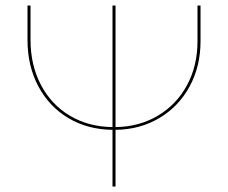

<svg xmlns="http://www.w3.org/2000/svg" viewBox="-20 -678 829 698"><path d="M709 -658V-528Q709 -437 669.5 -364Q630 -291 559.5 -249Q489 -207 400 -206V0H389V-206Q299 -207 229 -248.5Q159 -290 119.5 -364Q80 -438 80 -533V-658H91V-533Q91 -441 129 -369Q167 -297 234.5 -257Q302 -217 389 -216V-658H400V-216Q486 -217 554 -257.5Q622 -298 660 -368.5Q698 -439 698 -528V-658Z"/></svg>

Font: Ysabeau Infant Hairline
Style: Regular
Weight: 100
Designer: Christian Thalmann (Catharsis Fonts)
Version: Version 0.003